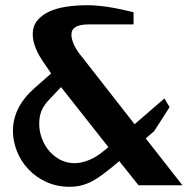

<svg xmlns="http://www.w3.org/2000/svg" viewBox="-20 -713 722 739"><path d="M409.2 -67.9Q405.3 -64.9 392.3 -54.7Q379.4 -44.4 372.6 -39.6Q355 -26.4 335.9 -16.1Q317.4 -5.9 295.4 0Q274.4 5.9 247.1 5.9Q199.2 5.9 158.2 -12.7Q117.7 -31.2 89.4 -61.5Q60.1 -92.8 45.4 -130.4Q29.8 -169.9 29.8 -209Q29.8 -302.2 115.2 -376L176.8 -430.2Q174.8 -433.1 168.2 -442.9Q161.6 -452.6 157.2 -459Q142.1 -480.5 133.3 -495.6Q121.6 -515.1 113.8 -537.6Q106 -559.6 106 -582Q106 -611.8 122.6 -632.8Q140.1 -654.8 167.5 -667.5Q197.8 -681.6 234.4 -687Q272.9 -692.9 316.9 -692.9Q386.2 -692.9 494.1 -666V-619.1H320.8Q254.9 -619.1 254.9 -580.1Q254.9 -562 265.1 -540Q276.4 -516.1 296.9 -492.2L498 -234.9L612.8 -334L632.8 -300.8L573.2 -208L541 -180.2L682.1 0H513.2L439 -92.8ZM397 -147 214.8 -377.9 167 -327.1Q135.3 -293.9 131.8 -253.4Q127.9 -211.9 143.6 -174.3Q159.2 -136.2 191.9 -110.8Q225.1 -85 268.1 -85Q293 -85 323.2 -97.2Q351.1 -108.4 382.8 -134.8Z"/></svg>

Font: SimahzazaarabicW05-SemiBold
Style: Regular
Weight: 600
Designer: Ahmed zaza
Foundry: Ahmed zaza
Version: Version 1.001